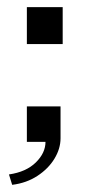

<svg xmlns="http://www.w3.org/2000/svg" viewBox="-20 -400 268 536"><path d="M155 -277H55V-380H155ZM55 -103H149V-14Q149 15 132 43Q115 71 84.5 91Q54 111 14 116L5 87Q53 80 80 53.5Q107 27 107 -4H55Z"/></svg>

Font: EB Squaramond
Style: Regular
Weight: 400
Designer: Jake Brussel Faria
Foundry: Jake Brussel Faria
Version: Version 0.002